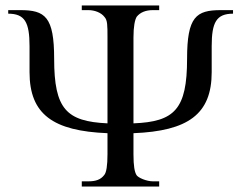

<svg xmlns="http://www.w3.org/2000/svg" viewBox="-20 -682 881 702"><path d="M562 0V-19H539C516 -19 485 -32 479 -42C472 -54 468 -75 468 -118V-195C667 -203 754 -264 754 -418V-513C754 -600 771 -632 832 -632V-645H788C697 -645 664 -621 664 -467C664 -282 618 -237 468 -231V-545C468 -585 473 -610 480 -621C493 -637 513 -645 539 -645H562V-662H279V-645H303C326 -645 350 -636 362 -620C373 -608 373 -590 373 -545V-231C223 -238 178 -283 178 -467C178 -621 145 -645 54 -645H10V-632C71 -632 88 -600 88 -513V-418C88 -264 174 -203 373 -195V-118C373 -77 369 -51 361 -42C348 -25 330 -19 303 -19H279V0Z"/></svg>

Font: Veleka
Style: Bold Italic
Weight: 700
Italic angle: -12°
Designer: Stefan Peev, Context Ltd, 2016; SIL International, 1997-2014.
Foundry: Stefan Peev, Context Ltd, 2016
Version: Version 5.000